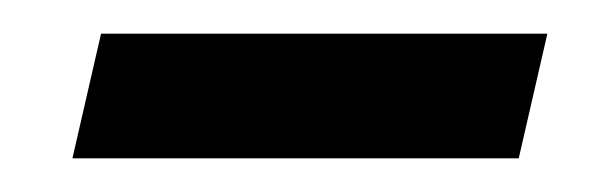

<svg xmlns="http://www.w3.org/2000/svg" viewBox="-20 -305 365 114"><path d="M23 -211 40 -285H305L288 -211Z"/></svg>

Font: Platypi Light Light
Style: Italic
Weight: 300
Italic angle: -13°
Version: Version 1.200